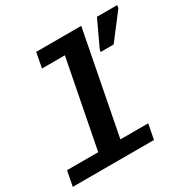

<svg xmlns="http://www.w3.org/2000/svg" viewBox="-180 -877 1017 1029"><g transform="rotate(-30 328.5 -362.5)"><path d="M330.6 -92.8H502.9L484.9 0H-17.6L0.5 -92.8H193.4L298.3 -631.8H156.7L174.3 -724.6H453.1ZM473.1 -551.3 476.6 -567.4 550.3 -724.6H675.8L672.4 -706.5L553.7 -551.3Z"/></g></svg>

Font: Cousine
Style: Bold Italic
Weight: 700
Italic angle: -12°
Monospace: yes
Designer: Steve Matteson
Foundry: Ascender Corporation
Version: Version 1.20